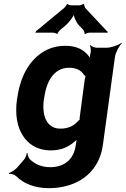

<svg xmlns="http://www.w3.org/2000/svg" viewBox="-20 -778 659 1006"><path d="M379 -31 377 -17C367 57 317 98 243 98C195 98 161 80 136 56C129 48 124 32 124 24H120C120 32 114 48 107 57L70 100C60 111 36 127 26 129L27 133C37 131 57 137 66 146C102 183 162 208 235 208C272 208 308 203 340 193C431 165 503 96 519 -18L582 -478C585 -502 605 -539 619 -552L617 -554C602 -542 563 -528 539 -528H486C475 -528 458 -535 454 -542L451 -539C455 -533 457 -514 455 -504V-502C451 -489 449 -471 452 -462L456 -464C454 -473 443 -488 434 -497C409 -522 375 -538 322 -538C289 -538 258 -532 230 -519C144 -479 88 -389 71 -268L69 -258C58 -178 70 -112 100 -67C127 -24 174 10 246 10C299 10 339 -8 371 -36C378 -41 386 -49 389 -55L386 -56C382 -51 380 -39 379 -31ZM424 -361 398 -166C398 -163 396 -149 397 -148L401 -151C399 -152 389 -145 387 -142C367 -119 338 -104 297 -104C278 -104 263 -108 251 -116C213 -140 201 -193 210 -258L212 -268C223 -349 261 -423 342 -423C381 -423 405 -409 419 -387C421 -385 430 -376 432 -377L430 -381C428 -380 424 -364 424 -361ZM540 -615 427 -736C425 -740 419 -753 421 -756L417 -758C414 -754 400 -750 395 -750H353C348 -750 335 -754 333 -757L330 -756C331 -753 320 -740 317 -737L173 -618C172 -617 170 -617 169 -617L167 -614C167 -613 169 -612 169 -611C169 -609 166 -607 165 -606L167 -604C168 -605 170 -607 172 -607H258C263 -607 276 -603 278 -600L282 -601C280 -604 291 -617 294 -620L325 -646C342 -661 368 -694 370 -710H366C364 -694 380 -660 393 -646L417 -621C419 -617 425 -604 423 -601L427 -599C429 -603 444 -607 449 -607H538C539 -607 540 -605 541 -604L544 -607C543 -608 542 -609 542 -610C542 -611 543 -611 544 -612L542 -615Z"/></svg>

Font: Asimov
Style: EdgeIt
Weight: 500
Designer: Google
Version: Version 2.000980: 2014